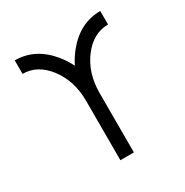

<svg xmlns="http://www.w3.org/2000/svg" viewBox="-153 -778 868 902"><g transform="rotate(-30 281.0 -327.0)"><path d="M317.4 0H244.1V-322.3Q244.1 -429.7 187 -505.4Q129.9 -581.1 48.8 -581.1V-654.3Q160.2 -654.3 238.8 -557.1Q263.7 -526.4 280.8 -491.2Q297.9 -526.4 322.8 -557.1Q401.4 -654.3 512.7 -654.3V-581.1Q431.6 -581.1 374.5 -505.4Q317.4 -429.7 317.4 -322.3Z"/></g></svg>

Font: Catrinity
Style: Regular
Weight: 400
Designer: Alexander Lange
Foundry: High-Logic / Made with FontCreator
Version: Version 2.090;May 20, 2024;FontCreator 15.0.0.2974 64-bit